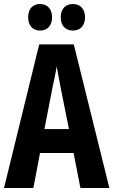

<svg xmlns="http://www.w3.org/2000/svg" viewBox="-20 -935 564 955"><path d="M120 -849C120 -807 144 -783 179 -783C216 -783 239 -808 239 -849C239 -890 216 -915 179 -915C144 -915 120 -892 120 -849ZM282 -849C282 -807 306 -783 343 -783C380 -783 403 -808 403 -849C403 -890 380 -915 343 -915C307 -915 282 -892 282 -849ZM380 0H524L347 -714H175L0 0H146L179 -174H346ZM283 -492 323 -293H201L240 -494C246 -524 258 -576 262 -605C269 -569 273 -542 283 -492Z"/></svg>

Font: Noto Sans Kannada ExtraCondensed
Style: Bold
Weight: 700
Width: 2
Designer: Jelle Bosma - Monotype Design Team
Foundry: Monotype Imaging Inc.
Version: Version 2.005